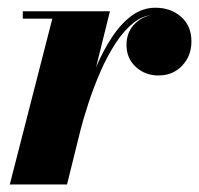

<svg xmlns="http://www.w3.org/2000/svg" viewBox="-20 -490 528 510"><path d="M6 0 119 -440.5H40.5V-460H272L158 0ZM180.5 -138Q190 -178.5 203.5 -224Q217 -269.5 235.8 -313Q254.5 -356.5 278 -392Q301.5 -427.5 330.2 -448.5Q359 -469.5 392.5 -469.5Q434 -469.5 461.2 -445.2Q488.5 -421 488.5 -380Q488.5 -341.5 463.8 -315.5Q439 -289.5 401 -289.5Q365.5 -289.5 340.8 -312.2Q316 -335 316 -370.5Q316 -407 340.8 -429.5Q365.5 -452 402.5 -452Q439 -452 463.2 -433.8Q487.5 -415.5 487.5 -380L468 -380.5Q468 -413.5 447 -432Q426 -450.5 391.5 -450.5Q361.5 -450.5 335.2 -429.8Q309 -409 286.8 -374.8Q264.5 -340.5 246.5 -299Q228.5 -257.5 214.8 -215.5Q201 -173.5 192 -138Z"/></svg>

Font: Bodoni Moda ExtraBold
Style: Italic
Weight: 800
Italic angle: -13°
Version: Version 2.005